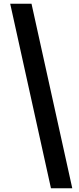

<svg xmlns="http://www.w3.org/2000/svg" viewBox="-20 -833 425 1036"><path d="M255 183H370L150 -813H35Z"/></svg>

Font: Noto Sans CJK HK Black
Style: Regular
Weight: 900
Designer: Ryoko NISHIZUKA 西塚涼子 (kana, bopomofo & ideographs); Paul D. Hunt (Latin, Greek & Cyrillic); Sandoll Communications 산돌커뮤니
Foundry: Adobe
Version: Version 2.004;hotconv 1.0.118;makeotfexe 2.5.65603